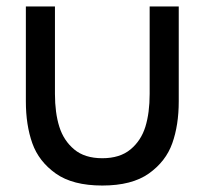

<svg xmlns="http://www.w3.org/2000/svg" viewBox="-20 -560 633 594"><path d="M60 -246.5V-540H150V-269.5Q150 -211 163.5 -168Q177 -125 209.5 -97.8Q242 -70.5 296.5 -70.5Q351 -70.5 383.8 -97.8Q416.5 -125 429.8 -168Q443 -211 443 -269.5V-540H533V-246.5Q533 -173 513 -116.8Q493 -60.5 440.5 -23.2Q388 14 296.5 14Q205 14 152.5 -23.2Q100 -60.5 80 -116.8Q60 -173 60 -246.5Z"/></svg>

Font: Vela Sans Med
Style: Regular
Weight: 500
Designer: Principal design: Mikhail Sharanda - project Manrope.
Design modification: Ravid Balaliev
Foundry: Mikhail Sharanda
Version: Version 1.001